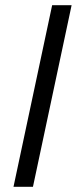

<svg xmlns="http://www.w3.org/2000/svg" viewBox="-20 -720 296 740"><path d="M32 0 181 -700H256L107 0Z"/></svg>

Font: Red Hat Text
Style: Italic
Weight: 400
Italic angle: -12°
Designer: Pentagram, MCKL
Foundry: Pentagram, MCKL
Version: Version 1.023